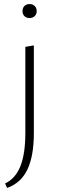

<svg xmlns="http://www.w3.org/2000/svg" viewBox="-20 -638 292 947"><path d="M105 -407 147 -414V17Q147 132 115 198.5Q83 265 15 289L5 267Q56 243 80.5 182Q105 121 105 17ZM91 -583Q91 -599 100.5 -608.5Q110 -618 126 -618Q141 -618 151 -608.5Q161 -599 161 -583Q161 -568 151 -558.5Q141 -549 126 -549Q110 -549 100.5 -558.5Q91 -568 91 -583Z"/></svg>

Font: Ysabeau Light
Style: Regular
Weight: 300
Designer: Christian Thalmann (Catharsis Fonts)
Version: Version 0.003